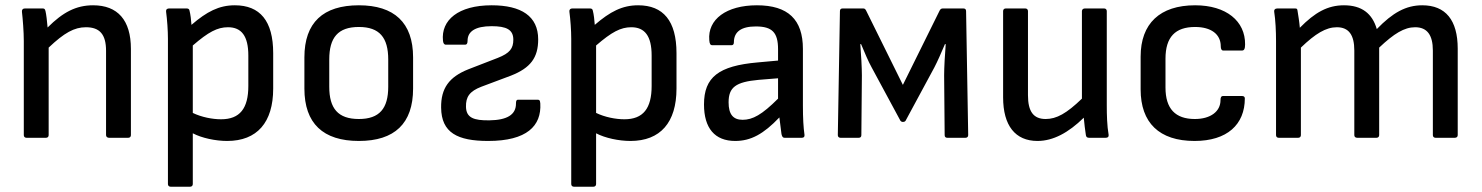

<svg xmlns="http://www.w3.org/2000/svg" viewBox="-20 -521 5602 726"><path d="M80 0H154C160 0 164 -4 164 -10V-341C223 -397 261 -418 305 -418C357 -418 381 -391 381 -329V-10C381 -4 386 0 392 0H465C471 0 475 -4 475 -10V-336C475 -445 425 -501 332 -501C268 -501 218 -475 160 -417C158 -441 155 -467 152 -479C150 -487 148 -489 141 -489H74C66 -489 62 -484 63 -476C66 -451 70 -401 70 -366V-10C70 -4 74 0 80 0Z M625 185H699C705 185 709 181 709 175V-17C743 1 795 12 839 12C952 12 1013 -58 1013 -186V-320C1013 -442 963 -501 868 -501C808 -501 762 -477 704 -427C703 -444 700 -468 697 -479C696 -486 693 -489 686 -489H619C612 -489 607 -485 608 -477C612 -447 615 -406 615 -374V175C615 181 619 185 625 185ZM842 -418C893 -418 919 -385 919 -311V-196C919 -111 887 -70 816 -70C783 -70 742 -78 709 -94V-349C768 -400 802 -418 842 -418Z M1337 12C1472 12 1542 -54 1542 -186V-304C1542 -436 1470 -501 1337 -501C1202 -501 1131 -436 1131 -304V-186C1131 -54 1202 12 1337 12ZM1337 -71C1258 -71 1225 -111 1225 -193V-296C1225 -379 1258 -419 1337 -419C1415 -419 1448 -379 1448 -296V-193C1448 -111 1415 -71 1337 -71Z M1826 12C1972 12 2028 -45 2023 -130C2022 -143 2019 -144 2011 -144H1939C1933 -144 1931 -140 1931 -129C1931 -87 1897 -67 1831 -66C1771 -65 1743 -76 1742 -117C1741 -155 1756 -176 1800 -193L1912 -235C1986 -264 2015 -303 2015 -372C2015 -460 1951 -501 1839 -501C1713 -501 1647 -445 1655 -367C1656 -358 1659 -352 1666 -352H1739C1745 -352 1748 -357 1748 -367C1748 -402 1777 -422 1839 -422C1895 -422 1921 -409 1921 -371C1921 -338 1908 -320 1862 -302L1751 -259C1678 -230 1647 -187 1648 -114C1649 -19 1710 12 1826 12Z M2150 185H2224C2230 185 2234 181 2234 175V-17C2268 1 2320 12 2364 12C2477 12 2538 -58 2538 -186V-320C2538 -442 2488 -501 2393 -501C2333 -501 2287 -477 2229 -427C2228 -444 2225 -468 2222 -479C2221 -486 2218 -489 2211 -489H2144C2137 -489 2132 -485 2133 -477C2137 -447 2140 -406 2140 -374V175C2140 181 2144 185 2150 185ZM2367 -418C2418 -418 2444 -385 2444 -311V-196C2444 -111 2412 -70 2341 -70C2308 -70 2267 -78 2234 -94V-349C2293 -400 2327 -418 2367 -418Z M2760 12C2819 12 2867 -14 2927 -77C2930 -51 2934 -23 2935 -14C2937 -6 2939 0 2947 0H3012C3019 0 3023 -4 3022 -11C3018 -39 3016 -74 3016 -122V-336C3016 -447 2960 -501 2842 -501C2727 -501 2655 -448 2662 -369C2663 -355 2666 -350 2674 -350H2746C2752 -350 2755 -354 2755 -361C2755 -401 2783 -421 2838 -421C2900 -421 2922 -398 2922 -335V-292L2845 -285C2697 -272 2642 -229 2642 -126C2642 -36 2683 12 2760 12ZM2735 -134C2735 -191 2762 -211 2848 -219L2922 -225V-148C2861 -87 2826 -68 2788 -68C2752 -68 2735 -89 2735 -134Z M3158 0H3227C3233 0 3237 -3 3237 -10L3239 -236C3239 -265 3236 -317 3233 -354H3236C3250 -321 3263 -289 3276 -266L3385 -64C3388 -61 3390 -60 3394 -60C3399 -60 3401 -61 3404 -64L3513 -266C3525 -289 3539 -321 3553 -354H3556C3553 -317 3550 -265 3550 -236L3552 -10C3552 -3 3556 0 3562 0H3631C3637 0 3641 -4 3641 -10L3633 -479C3633 -486 3629 -489 3623 -489H3545C3540 -489 3536 -487 3533 -481L3394 -200L3255 -481C3252 -487 3249 -489 3244 -489H3166C3160 -489 3156 -486 3156 -479L3148 -10C3148 -4 3152 0 3158 0Z M3903 12C3962 12 4020 -19 4078 -76C4080 -53 4083 -30 4086 -10C4087 -3 4091 0 4098 0H4161C4169 0 4173 -4 4172 -11C4166 -46 4165 -86 4165 -123V-479C4165 -485 4161 -489 4155 -489H4082C4076 -489 4071 -485 4071 -479V-148C4013 -92 3975 -71 3934 -71C3888 -71 3867 -99 3867 -161V-479C3867 -485 3863 -489 3857 -489H3783C3777 -489 3773 -485 3773 -479V-153C3773 -46 3819 12 3903 12Z M4497 12C4620 12 4687 -50 4687 -149C4687 -155 4683 -158 4676 -158H4604C4598 -158 4595 -153 4595 -142C4595 -100 4558 -71 4498 -71C4424 -71 4387 -110 4387 -190V-299C4387 -381 4424 -419 4499 -419C4559 -419 4596 -392 4596 -346C4596 -336 4599 -330 4605 -330H4677C4684 -330 4688 -336 4688 -353C4689 -441 4617 -501 4499 -501C4366 -501 4293 -432 4293 -307V-183C4293 -57 4363 12 4497 12Z M4815 0H4889C4895 0 4899 -4 4899 -10V-341C4954 -394 4994 -418 5035 -418C5080 -418 5101 -389 5101 -330V-10C5101 -4 5105 0 5112 0H5185C5191 0 5195 -4 5195 -10V-341C5251 -394 5290 -418 5331 -418C5376 -418 5398 -389 5398 -330V-10C5398 -4 5402 0 5408 0H5481C5488 0 5492 -4 5492 -10V-337C5492 -445 5446 -501 5358 -501C5296 -501 5246 -473 5186 -411C5169 -470 5129 -501 5062 -501C5000 -501 4952 -474 4895 -416C4893 -440 4889 -463 4886 -482C4885 -488 4883 -489 4876 -489H4810C4801 -489 4797 -484 4798 -477C4803 -445 4805 -403 4805 -366V-10C4805 -4 4809 0 4815 0Z"/></svg>

Font: Sofia Sans Cond SemiBold
Style: Regular
Weight: 600
Width: 3
Designer: Botio Nikoltchev, Ani Petrova
Foundry: lettersoup
Version: Version 4.100